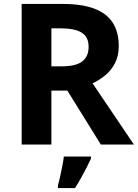

<svg xmlns="http://www.w3.org/2000/svg" viewBox="-20 -734 700 975"><path d="M298 -714Q395 -714 458 -690.5Q521 -667 552 -619.5Q583 -572 583 -500Q583 -451 564.5 -414.5Q546 -378 515.5 -352.5Q485 -327 450 -311L660 0H492L322 -274H241V0H90V-714ZM287 -590H241V-397H290Q365 -397 397.5 -422Q430 -447 430 -496Q430 -530 414.5 -550.5Q399 -571 367.5 -580.5Q336 -590 287 -590ZM442 71Q432 93 419.5 117.5Q407 142 392.5 168Q378 194 361 221H274V208Q280 188 285.5 162Q291 136 296.5 109Q302 82 304 61H442Z"/></svg>

Font: Noto Sans Malayalam
Style: Regular
Weight: 400
Designer: Jelle Bosma - Monotype Design Team
Foundry: Monotype Imaging Inc.
Version: Version 2.103